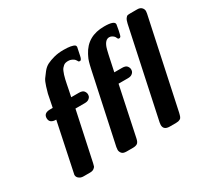

<svg xmlns="http://www.w3.org/2000/svg" viewBox="-145 -955 1266 1177"><g transform="rotate(-30 487.5 -366.5)"><path d="M92.8 -36.1Q92.8 -37.1 166 -384.8Q119.1 -384.8 119.1 -421.9Q119.1 -458 165 -458H183.1Q185.1 -465.8 191.7 -500.5Q198.2 -535.2 201.2 -548.1Q204.1 -561 214.1 -592.5Q224.1 -624 233.6 -637.9Q243.2 -651.9 260.5 -673.8Q277.8 -695.8 298.8 -706.3Q319.8 -716.8 349.9 -724.9Q379.9 -732.9 417 -732.9Q476.1 -732.9 495.1 -719.2Q500 -715.3 500 -707Q500 -704.1 487.8 -648.9Q482.9 -625 473.1 -623H470.2L462.9 -625Q456.1 -637.2 450.9 -643.1Q445.8 -648.9 434.3 -654.5Q422.9 -660.2 408.2 -660.2Q398.4 -660.2 389.6 -658Q380.9 -655.8 374.5 -649.9Q368.2 -644 363 -638.4Q357.9 -632.8 353 -620.8Q348.1 -608.9 345 -599.4Q341.8 -589.8 337.4 -571.5Q333 -553.2 330.6 -539.6Q328.1 -525.9 323 -501Q317.9 -476.1 314 -458H368.2Q394 -458 403.1 -446Q412.1 -434.1 412.1 -421.9Q412.1 -415 409.7 -407.5Q407.2 -399.9 396.7 -392.3Q386.2 -384.8 368.2 -384.8H301.8L228 -40Q225.1 -26.9 222.7 -20.5Q220.2 -14.2 210.2 -7.1Q200.2 0 183.1 0H138.2Q120.1 0 109.1 -7.6Q98.1 -15.1 95.5 -22.2Q92.8 -29.3 92.8 -36.1ZM398.9 -36.1Q398.9 -43 400.9 -55.2L479 -419.9Q483.9 -441.9 490 -470.9Q496.1 -500 499 -513.4Q502 -526.9 505.9 -545.4Q509.8 -564 512 -572Q514.2 -580.1 517.1 -591.1Q520 -602.1 522.9 -608.6Q525.9 -615.2 529.1 -622.1Q532.2 -628.9 536.1 -636.2Q586.9 -733.4 705.1 -732.9Q778.3 -732.9 777.8 -707Q777.8 -702.1 771 -668Q764.2 -633.8 759.8 -627.9L754.9 -624Q749 -622.1 742.2 -625Q736.3 -637.2 733.2 -642.1Q730 -647 720.5 -653.6Q710.9 -660.2 699.2 -660.2Q670.4 -660.2 654.8 -616.2Q647.9 -598.1 619.1 -458H673.8Q699.7 -458 708.7 -446Q717.8 -434.1 717.8 -421.9Q717.8 -415 715.3 -407.5Q712.9 -399.9 702.4 -392.3Q691.9 -384.8 673.8 -384.8H606.9L534.2 -40Q529.3 -15.1 518.1 -7.6Q506.8 0 486.8 0H441.9Q417 0 408 -12Q398.9 -23.9 398.9 -36.1ZM704.1 -36.1Q704.1 -41 706.1 -53.2L838.9 -675.8Q843.8 -697.8 851.3 -708.5Q858.9 -719.2 865.5 -720.7Q872.1 -722.2 886.2 -722.2H934.1Q954.1 -722.2 964.6 -711.2Q975.1 -700.2 975.1 -686Q975.1 -680.2 973.1 -669.9L839.8 -45.9Q835.9 -28.8 832 -19.3Q828.1 -9.8 820.1 -5.9Q812 -2 808.1 -1.5Q804.2 -1 791 0H748Q704.1 0 704.1 -36.1Z"/></g></svg>

Font: CMU Sans Serif
Style: BoldOblique
Weight: 700
Italic angle: -12°
Version: Version 0.7.0